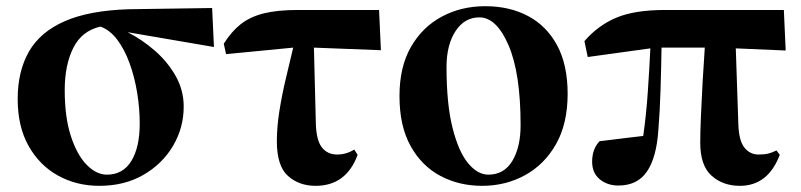

<svg xmlns="http://www.w3.org/2000/svg" viewBox="-20 -583 2585 620"><path d="M325.2 -19Q377 -19 404.1 -63.2Q431.2 -107.4 431.2 -184.1Q431.2 -232.9 422.9 -283.7Q414.6 -334.5 398.4 -378.9Q382.3 -423.3 358.6 -454.8Q335 -486.3 304.2 -497.1Q244.1 -483.4 216.6 -428.2Q189 -373 189 -292Q189 -204.1 209 -143.1Q229 -82 260.3 -50.5Q291.5 -19 325.2 -19ZM670.9 -431.2 392.1 -479Q438.5 -455.6 480 -419.4Q521.5 -383.3 547.4 -337.4Q573.2 -291.5 573.2 -238.8Q573.2 -170.4 538.8 -112.1Q504.4 -53.7 443.1 -18.3Q381.8 17.1 300.8 17.1Q227.1 17.1 167.2 -16.1Q107.4 -49.3 72.3 -111.8Q37.1 -174.3 37.1 -263.2Q37.1 -352.5 73.2 -416Q109.4 -479.5 188.7 -514.4Q268.1 -549.3 397 -553.2L665 -557.1Z M993.7 -429.2 1000 -181.2Q1002 -128.4 1020 -106.2Q1038.1 -84 1068.8 -84Q1098.1 -84 1124 -100.1L1134.8 -83Q1098.1 17.1 999 17.1Q945.8 17.1 909.9 -14.9Q874 -46.9 874 -127Q874 -172.9 882.3 -225.1Q890.6 -277.3 903.1 -329.8Q915.5 -382.3 926.8 -429.2L710 -408.2L702.6 -441.9Q727.1 -481 757.3 -504.9Q787.6 -528.8 831.8 -539.8Q876 -550.8 941.9 -550.8H1204.1L1210 -420.9Z M1537.1 17.1Q1462.4 17.1 1401.9 -15.1Q1341.3 -47.4 1305.7 -111.8Q1270 -176.3 1270 -272.9Q1270 -367.2 1307.1 -431.6Q1344.2 -496.1 1407 -529.5Q1469.7 -563 1546.9 -563Q1625.5 -563 1685.3 -531.2Q1745.1 -499.5 1779.1 -436.5Q1813 -373.5 1813 -279.8Q1813 -183.6 1775.4 -117.4Q1737.8 -51.3 1675 -17.1Q1612.3 17.1 1537.1 17.1ZM1557.1 -19Q1607.9 -19 1634.5 -63.5Q1661.1 -107.9 1661.1 -179.2Q1661.1 -346.2 1622.3 -436.5Q1583.5 -526.9 1527.8 -526.9Q1480 -526.9 1450.9 -482.4Q1421.9 -438 1421.9 -366.2Q1421.9 -247.6 1441.2 -170.7Q1460.4 -93.8 1491.2 -56.4Q1522 -19 1557.1 -19Z M2356 -426.8 2364.3 -180.2Q2366.2 -128.4 2384 -106.2Q2401.9 -84 2429.2 -84Q2448.7 -84 2461.2 -87.2Q2473.6 -90.3 2487.3 -97.2L2498 -83Q2460 17.1 2369.1 17.1Q2314.5 17.1 2277.8 -15.6Q2241.2 -48.3 2241.2 -122.1Q2241.2 -154.3 2243.4 -208Q2245.6 -261.7 2249 -320.8Q2252.4 -379.9 2255.9 -429.2H2116.2Q2115.2 -365.2 2113 -293.2Q2110.8 -221.2 2106 -164.1Q2100.1 -74.2 2069.1 -29.1Q2038.1 16.1 1977.1 16.1Q1940.9 16.1 1916.5 -4.2Q1892.1 -24.4 1892.1 -61Q1892.1 -101.6 1916 -127Q1919.9 -127.4 1945.8 -130.6Q1971.7 -133.8 2003.4 -137.7Q2035.2 -141.6 2057.1 -144Q2066.9 -212.4 2072 -288.1Q2077.1 -363.8 2080.1 -426.8L1877.9 -398.9L1867.2 -450.2Q1911.1 -501 1970.2 -525.9Q2029.3 -550.8 2127.9 -550.8H2511.2L2517.1 -419.9Z"/></svg>

Font: Source Han Serif JP Heavy
Style: Regular
Weight: 900
Designer: Ryoko NISHIZUKA  (kana & ideographs); Frank Grießhammer (Latin, Greek & Cyrillic); Wenlong ZHANG  (bopomofo); Sandoll Co
Foundry: Adobe Systems Incorporated
Version: Version 1.001;PS 1.001;hotconv 16.6.54;makeotf.lib2.5.65590